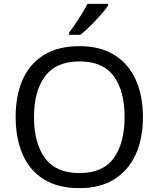

<svg xmlns="http://www.w3.org/2000/svg" viewBox="-20 -964 821 994"><path d="M720 -358Q720 -247 682.5 -164.5Q645 -82 572 -36Q499 10 391 10Q280 10 206.5 -36Q133 -82 97 -165Q61 -248 61 -359Q61 -469 97 -551Q133 -633 206.5 -679Q280 -725 392 -725Q499 -725 572 -679.5Q645 -634 682.5 -551.5Q720 -469 720 -358ZM156 -358Q156 -223 213 -145.5Q270 -68 391 -68Q513 -68 569 -145.5Q625 -223 625 -358Q625 -493 569 -569.5Q513 -646 392 -646Q271 -646 213.5 -569.5Q156 -493 156 -358ZM539 -934Q527 -916 502 -887.5Q477 -859 448.5 -830.5Q420 -802 396 -784H338V-796Q353 -815 370.5 -841Q388 -867 405 -894.5Q422 -922 433 -944H539Z"/></svg>

Font: Noto Sans Limbu
Style: Regular
Weight: 400
Designer: Monotype Design Team
Foundry: Monotype Imaging Inc.
Version: Version 2.004; ttfautohint (v1.8.4.7-5d5b)